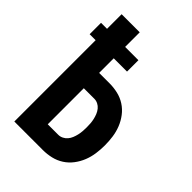

<svg xmlns="http://www.w3.org/2000/svg" viewBox="-215 -832 930 930"><g transform="rotate(45 250.0 -367.5)"><path d="M58 0V-557H17V-635H58V-735H182V-635H273V-557H182V-457H254Q282 -457 310 -450.5Q338 -444 362 -428.5Q386 -413 403.5 -390Q421 -367 431.5 -340.5Q442 -314 446 -285.5Q450 -257 450 -228Q450 -200 446 -171.5Q442 -143 431.5 -116.5Q421 -90 403.5 -67Q386 -44 362 -28.5Q338 -13 310 -6.5Q282 0 254 0ZM254 -105Q267 -105 279 -111Q291 -117 299.5 -127Q308 -137 313 -149.5Q318 -162 321 -175Q324 -188 325 -201.5Q326 -215 326 -228Q326 -242 325 -255Q324 -268 321 -281Q318 -294 313 -306.5Q308 -319 299.5 -329.5Q291 -340 279 -346Q267 -352 254 -352H182V-105Z"/></g></svg>

Font: Iosevka Term Curly Extrabold
Style: Regular
Weight: 800
Designer: Belleve Invis
Foundry: Belleve Invis
Version: Version 32.3.0